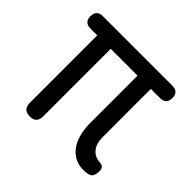

<svg xmlns="http://www.w3.org/2000/svg" viewBox="-138 -708 877 877"><g transform="rotate(45 300.0 -270.0)"><path d="M499 10Q465 10 440 -4.5Q415 -19 399.5 -43Q384 -67 376.5 -98.5Q369 -130 369 -164V-470H196V-34Q196 -12 185.5 -1Q175 10 153 10Q131 10 120 -1Q109 -12 109 -34V-470H65Q45 -470 35 -480Q25 -490 25 -510Q25 -530 35 -540Q45 -550 65 -550H514Q534 -550 544 -540Q554 -530 554 -510Q554 -490 544 -480Q534 -470 514 -470H455V-158Q455 -118 474 -94Q493 -70 527 -68Q541 -67 548 -60.5Q555 -54 555 -40Q555 -10 543 0Q531 10 499 10Z"/></g></svg>

Font: Maple Mono Normal
Style: Regular
Weight: 400
Monospace: yes
Designer: subframe7536
Version: Version 7.000